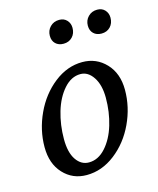

<svg xmlns="http://www.w3.org/2000/svg" viewBox="-97 -681 622 758"><g transform="rotate(-15 213.5 -302.0)"><path d="M210 -516.6Q189.5 -516.6 177.2 -528.6Q165 -540.5 165 -560.5Q165 -582.5 179.7 -597.4Q194.3 -612.3 216.8 -612.3Q236.3 -612.3 248 -599.6Q259.8 -586.9 259.8 -568.4Q259.8 -545.4 245.8 -531Q231.9 -516.6 210 -516.6ZM365.2 -516.6Q344.7 -516.6 332.5 -528.6Q320.3 -540.5 320.3 -560.5Q320.3 -582.5 335 -597.4Q349.6 -612.3 372.1 -612.3Q391.6 -612.3 403.3 -599.6Q415 -586.9 415 -568.4Q415 -545.4 401.1 -531Q387.2 -516.6 365.2 -516.6ZM164.1 7.8Q106.9 7.8 69.1 -33Q31.2 -73.7 31.2 -141.6Q31.2 -211.4 61.8 -277.3Q92.3 -343.3 146 -385.5Q199.7 -427.7 261.7 -427.7Q318.8 -427.7 357.7 -386.7Q396.5 -345.7 396.5 -278.3Q396.5 -208 365.7 -142.1Q335 -76.2 280.8 -34.2Q226.6 7.8 164.1 7.8ZM185.5 -38.1Q223.6 -38.1 253.9 -71.8Q284.2 -105.5 299.8 -157.5Q315.4 -209.5 315.4 -267.6Q315.4 -319.8 294.4 -351.8Q273.4 -383.8 242.2 -383.8Q204.6 -383.8 174.6 -349.9Q144.5 -315.9 128.9 -263.4Q113.3 -210.9 113.3 -152.3Q113.3 -97.7 133.5 -67.9Q153.8 -38.1 185.5 -38.1Z"/></g></svg>

Font: Crimson Pro
Style: Italic
Weight: 400
Italic angle: -12°
Designer: Jacques Le Bailly
Foundry: Baron von Fonthausen
Version: Version 1.003